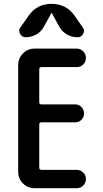

<svg xmlns="http://www.w3.org/2000/svg" viewBox="-20 -985 540 1005"><path d="M369.1 -904.3 413.1 -841.8Q424.8 -826.2 415.5 -808.1Q406.2 -790 385.7 -790Q355.5 -790 329.6 -805.2Q303.7 -820.3 290 -845.7L251 -917Q251 -918 250 -918Q249 -918 249 -917L210 -845.7Q196.3 -819.3 169.9 -804.7Q143.6 -790 114.3 -790Q94.7 -790 85 -808.1Q75.2 -826.2 86.9 -841.8L130.9 -904.3Q173.8 -964.8 250 -964.8Q326.2 -964.8 369.1 -904.3ZM160.2 0Q125 0 100.1 -24.9Q75.2 -49.8 75.2 -85V-644.5Q75.2 -679.7 100.1 -705.1Q125 -730.5 160.2 -730.5H381.8Q401.4 -730.5 415.5 -716.3Q429.7 -702.1 429.7 -682.1Q429.7 -662.1 416 -647.9Q402.3 -633.8 381.8 -633.8H197.3Q186.5 -633.8 185.5 -623V-449.2Q185.5 -438.5 197.3 -438.5H374Q392.6 -438.5 406.2 -424.8Q419.9 -411.1 419.9 -390.6Q419.9 -372.1 406.7 -358.4Q393.6 -344.7 374 -344.7H197.3Q186.5 -344.7 185.5 -334V-107.4Q185.5 -96.7 197.3 -95.7H381.8Q401.4 -95.7 415.5 -82Q429.7 -68.4 429.7 -48.3Q429.7 -28.3 416 -14.2Q402.3 0 381.8 0Z"/></svg>

Font: Rounded-X Mgen+ 1m medium
Style: Regular
Weight: 500
Designer: [Source Han Sans]
Ryoko NISHIZUKA  (kana & ideographs); Paul D. Hunt (Latin, Greek & Cyrillic); Wenlong ZHANG  (bopomofo
Version: Version 1.059.20150602